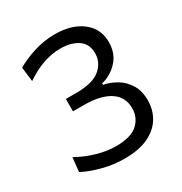

<svg xmlns="http://www.w3.org/2000/svg" viewBox="-167 -820 903 955"><g transform="rotate(-30 285.0 -343.0)"><path d="M276.5 11.5Q212 11.5 150.2 -4.8Q88.5 -21 44.5 -44.5L53 -125Q107.5 -95 163.2 -79.2Q219 -63.5 269 -63.5Q355.5 -63.5 394 -98.8Q432.5 -134 432.5 -188Q432.5 -253 380 -287Q327.5 -321 233.5 -321H169.5V-392H229.5Q324.5 -392 367 -427.8Q409.5 -463.5 409.5 -516.5Q409.5 -571 370.2 -597Q331 -623 270.5 -623Q171.5 -623 69 -553L59 -635.5Q103 -661.5 162 -680Q221 -698.5 281.5 -698.5Q378 -698.5 437.2 -653.2Q496.5 -608 496.5 -530.5Q496.5 -466 457.5 -423.8Q418.5 -381.5 364.5 -369V-360.5Q401 -354 436.8 -333.2Q472.5 -312.5 496 -275.2Q519.5 -238 519.5 -182.5Q519.5 -128 493 -84Q466.5 -40 412.5 -14.2Q358.5 11.5 276.5 11.5Z"/></g></svg>

Font: Heraclito
Style: Regular
Weight: 400
Designer: Kostas Bartsokas (font) & Cristiano Sobral (main changes)
Foundry: Kostas Bartsokas (font) & Cristiano Sobral (main changes)
Version: Version 1.00;July 8, 2020;FontCreator 13.0.0.2655 64-bit